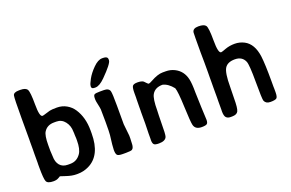

<svg xmlns="http://www.w3.org/2000/svg" viewBox="-93 -1076 2145 1417"><g transform="rotate(-20 979.5 -368.0)"><path d="M269 -86.4H288.6Q339.8 -86.4 370.6 -130.9Q393.1 -163.1 393.1 -231.4V-252L392.6 -257.3L391.6 -277.3Q391.6 -277.3 391.6 -287.6Q390.6 -297.4 390.6 -301.8Q390.6 -347.7 364.7 -381.1Q338.9 -414.6 297.9 -414.6H278.8Q225.1 -414.6 199.2 -374Q182.1 -347.7 182.1 -272.5V-224.6L182.6 -219.7L184.1 -191.9Q184.6 -187 184.6 -182.6Q184.6 -138.2 206.5 -112.3Q228.5 -86.4 269 -86.4ZM314.9 2H303.2Q270.5 2 228 -12.2Q185.5 -26.4 184.3 -26.4Q183.1 -26.4 168.2 -17.1Q153.3 -7.8 127.9 -7.8Q82.5 -7.8 73 -29.3Q63.5 -50.8 63.5 -141.6V-164.6L64 -176.3V-245.1L64.5 -279.3Q64.5 -308.1 64.5 -336.9L64.9 -359.9Q64.9 -359.9 64.9 -528.3Q64.9 -679.7 69.6 -702.6Q74.2 -725.6 116.7 -725.6H127.9Q169.9 -725.6 181.6 -704.8Q193.4 -684.1 193.4 -586.7Q193.4 -489.3 216.8 -489.3Q223.1 -489.3 243.7 -496.1Q264.2 -502.9 279.8 -506.8Q295.4 -510.7 336.2 -510.7Q377 -510.7 411.1 -491.5Q445.3 -472.2 466.3 -439.9Q512.7 -369.1 512.7 -267.6V-243.2Q512.7 -70.8 400.9 -17.6Q359.9 2 314.9 2Z M655.3 -552.2H649.9Q625 -552.2 625 -568.4V-573.2L625.5 -575.7Q625.5 -588.4 645.8 -625.5Q666 -662.6 703.9 -700.4Q741.7 -738.3 774.4 -738.3H782.7Q817.4 -738.3 817.4 -714.8V-707Q817.4 -682.1 731 -595.7Q687.5 -552.2 655.3 -552.2ZM703.1 -22H677.7Q641.1 -22 632.8 -33.2Q624.5 -44.4 624.5 -72.3Q624.5 -100.1 635.7 -186Q638.2 -204.6 638.2 -288.3Q638.2 -372.1 637 -386.7Q635.7 -401.4 629.4 -429.4Q623 -457.5 623 -466.8V-479Q623 -502.4 632.8 -507.8Q642.6 -513.2 674.8 -513.2H706.1Q745.6 -513.2 752.9 -486.8Q758.3 -467.8 758.3 -371.1V-226.1L768.1 -133.3V-107.9L767.6 -101.6L767.1 -89.4Q766.6 -83 766.6 -77.1Q766.6 -38.1 750.5 -27.8Q741.2 -22 703.1 -22Z M911.1 -416Q911.1 -454.6 918.7 -468.3Q926.3 -481.9 958.3 -481.9Q990.2 -481.9 1004.9 -471.2Q1007.8 -469.2 1018.8 -456.8Q1029.8 -444.3 1035.6 -444.3Q1042 -444.3 1063.5 -456.1Q1119.6 -487.3 1157.7 -487.3H1183.1Q1218.8 -487.3 1250 -472.2Q1312 -441.9 1327.6 -370.6Q1335.4 -335.9 1335.4 -267.6L1339.4 -144.5L1343.8 -47.4Q1343.8 -25.9 1334.7 -17.6Q1325.7 -9.3 1293 -9.3Q1243.2 -9.3 1233.4 -48.3Q1227.1 -73.2 1222.4 -194.8Q1217.8 -316.4 1206.5 -345.7Q1169.4 -392.6 1126.5 -402.3Q1067.4 -402.3 1043.5 -360.4Q1025.4 -329.1 1025.4 -236.3L1023.9 -197.3L1022.9 -144.5Q1022.9 -49.8 1016.6 -33.2Q1005.4 -3.9 954.6 -3.9Q923.3 -3.9 915 -13.9Q906.7 -23.9 906.7 -46.9L907.2 -59.6Q907.2 -79.1 907.2 -98.1L909.2 -175.8V-267.1L909.7 -279.8Q909.7 -292.5 909.7 -305.2L910.6 -368.2L911.1 -380.4Z M1530.3 -6.3H1517.6Q1495.1 -6.3 1483.4 -19.3Q1471.7 -32.2 1471.7 -67.9L1472.2 -83V-145L1472.7 -175.8V-252.4L1473.1 -298.8V-329.6L1473.6 -376Q1473.6 -414.6 1473.6 -453.1L1472.7 -528.8Q1472.7 -671.4 1474.1 -685.1Q1477.5 -716.8 1522 -716.8Q1566.4 -716.8 1579.6 -698.7Q1592.8 -680.7 1592.8 -580.1Q1592.8 -479.5 1616.2 -479.5Q1623 -479.5 1656.2 -492.2Q1689.9 -504.4 1730 -504.4Q1769 -504.4 1804.2 -486.3Q1870.1 -451.7 1883.8 -348.6Q1891.6 -286.1 1891.6 -152.3V-108.4L1892.1 -94.2V-64.9Q1892.1 -26.4 1879.9 -18.3Q1867.7 -10.3 1832.8 -10.3Q1797.9 -10.3 1786.6 -36.6Q1780.8 -50.3 1780.8 -185.8Q1780.8 -321.3 1769.5 -348.1Q1749.5 -396 1691.9 -396Q1634.3 -396 1612.5 -361.1Q1590.8 -326.2 1590.8 -218.3L1588.9 -127Q1588.9 -49.8 1577.9 -28.1Q1566.9 -6.3 1530.3 -6.3Z"/></g></svg>

Font: Averia Sans Libre
Style: Bold
Weight: 700
Version: Version 1.002